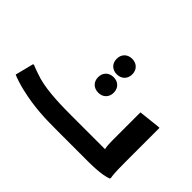

<svg xmlns="http://www.w3.org/2000/svg" viewBox="-128 -1066 1383 1383"><g transform="rotate(45 564.0 -374.0)"><path d="M558 -590C603 -590 638 -619 638 -669C638 -719 603 -748 558 -748C514 -748 479 -719 479 -669C479 -619 514 -590 558 -590ZM558 -402C602 -402 637 -431 637 -481C637 -531 602 -560 558 -560C513 -560 478 -531 478 -481C478 -431 513 -402 558 -402ZM1049 -186V-535H1038L873 -517V-233C873 -198 875 -170 880 -149H541C455 -149 298 -150 193 -180C170 -187 114 -205 92 -216H81L45 -74C71 -62 126 -45 165 -36C310 -2 421 0 541 0H865C949 0 1014 -8 1054 -24L1057 -32C1049 -68 1049 -146 1049 -186Z"/></g></svg>

Font: Kufam Arabic Latin Roman Bold
Style: Regular
Weight: 700
Designer: Wael Morcos & Artur Schmal
Version: Version 1.200;PS 001.200;hotconv 1.0.88;makeotf.lib2.5.64775